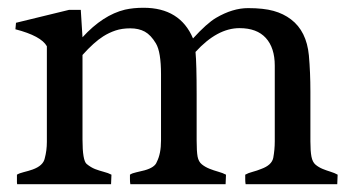

<svg xmlns="http://www.w3.org/2000/svg" viewBox="-20 -472 898 492"><path d="M559.1 -24.4 558.1 0H314Q313 -5.4 313 -12.7V-24.4Q318.8 -28.3 329.3 -30.5Q339.8 -32.7 350.6 -35.6Q377 -43 381.8 -57.1Q392.6 -78.1 392.6 -111.8V-281.7Q392.6 -338.9 379.6 -360.6Q366.7 -382.3 351.1 -390.9Q335.4 -399.4 314 -399.4Q292.5 -399.4 275.9 -393.8Q259.3 -388.2 244.6 -378.9Q220.7 -363.8 191.4 -331.1V-114.7Q191.4 -60.5 202.1 -51.8Q212.9 -43 223.6 -38.8Q234.4 -34.7 245.8 -31.7Q257.3 -28.8 265.6 -24.4L264.6 0H23.9Q23.4 -2.4 23.4 -4.9V-24.4Q29.8 -28.3 41 -31Q52.2 -33.7 63.5 -37.6Q90.8 -47.4 94.7 -66.4Q100.1 -86.4 100.1 -108.4V-353.5Q85.4 -379.9 19.5 -397L21 -413.6L157.2 -446.8H187L191.4 -376.5Q243.7 -433.6 300.3 -447.3Q321.8 -452.1 347.7 -452.1Q441.4 -452.1 474.6 -373.5Q510.3 -412.6 533.7 -426.3Q576.2 -451.2 615.7 -451.2Q655.3 -451.2 680.9 -444.1Q706.5 -437 725.6 -422.4Q765.6 -392.1 771.5 -330.1Q775.4 -286.1 775.4 -237.8V-109.9Q775.4 -84.5 778.1 -70.6Q780.8 -56.6 788.6 -50Q796.4 -43.5 806.4 -39.3Q816.4 -35.2 826.9 -32Q837.4 -28.8 845.2 -24.4L844.2 0H609.4Q608.4 -5.4 608.4 -12.7V-24.4Q616.2 -28.8 627.4 -31.7Q638.7 -34.7 649.4 -39.1Q676.3 -48.8 680.2 -67.4Q684.1 -88.4 684.1 -109.9V-303.7Q684.1 -349.6 661.1 -374.8Q638.2 -399.9 593.8 -399.9Q536.6 -399.9 481 -338.9Q483.9 -308.6 483.9 -230.5V-112.3Q483.9 -84 486.3 -70.8Q488.8 -57.6 497.3 -50.8Q505.9 -43.9 516.8 -39.6Q527.8 -35.2 539.3 -32Q550.8 -28.8 559.1 -24.4Z"/></svg>

Font: RadleyRegular
Style: Regular
Weight: 400
Designer: vernon adams
Foundry: vernon adams
Version: Version 1.000;PS 001.001;hotconv 1.0.56